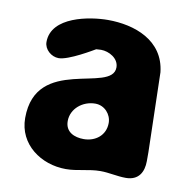

<svg xmlns="http://www.w3.org/2000/svg" viewBox="-65 -593 667 665"><g transform="rotate(10 268.0 -260.0)"><path d="M39 -143C39 -50 121 7 208 7C250 7 286 -7 328 -7C359 -7 387 1 418 1C463 1 480 -30 480 -69V-100C479 -142 474 -338 473 -380C461 -491 356 -527 263 -527C199 -527 66 -505 66 -415C66 -389 91 -367 117 -367C152 -367 233 -416 240 -420C242 -420 254 -421 257 -421C285 -421 320 -402 320 -370C320 -278 39 -362 39 -143ZM186 -158C186 -202 226 -234 270 -234C303 -234 327 -206 327 -176C327 -132 292 -106 251 -106C219 -106 186 -119 186 -158Z"/></g></svg>

Font: Asimov Print
Style: Regular
Weight: 500
Designer: Google
Version: Version 2.000980: 2014